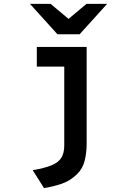

<svg xmlns="http://www.w3.org/2000/svg" viewBox="-20 -752 656 986"><path d="M206 214 148 122Q209.5 111.5 245 96.8Q280.5 82 295.2 57.8Q310 33.5 310 -5V-511H425V-13Q425 31 415.2 71.8Q405.5 112.5 377 141Q341 177 295.8 192Q250.5 207 206 214ZM169 -410V-511H425V-410ZM275 -576 134 -732H240L332 -655L424 -732H530L389 -576Z"/></svg>

Font: Overpass Mono
Style: Bold
Weight: 700
Monospace: yes
Designer: Delve Withrington, Dave Bailey
Foundry: Delve Fonts LLC
Version: Version 4.000